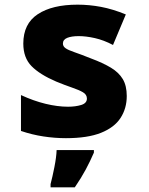

<svg xmlns="http://www.w3.org/2000/svg" viewBox="-20 -583 640 824"><path d="M263 10Q215 10 166 2.5Q117 -5 70 -21V-175Q124 -150 175.5 -137.5Q227 -125 272 -125Q304 -125 328.5 -132.5Q353 -140 353 -160Q353 -177 336 -187Q319 -197 289.5 -207Q260 -217 221 -233Q151 -263 115.5 -299Q80 -335 80 -396Q80 -481 142 -522Q204 -563 313 -563Q363 -563 413.5 -553.5Q464 -544 520 -521L465 -390Q425 -411 387 -419.5Q349 -428 318 -428Q287 -428 268.5 -420.5Q250 -413 250 -396Q250 -384 261.5 -376Q273 -368 299.5 -359Q326 -350 371 -332Q422 -313 456 -292.5Q490 -272 507 -243.5Q524 -215 524 -171Q524 -118 497.5 -77Q471 -36 413.5 -13Q356 10 263 10ZM197 207Q205 177 213.5 134Q222 91 223 61H383V72Q367 109 348 144.5Q329 180 301 221H197Z"/></svg>

Font: Noto Sans Mono Black
Style: Regular
Weight: 900
Designer: Monotype Design Team
Foundry: Monotype Imaging Inc.
Version: Version 2.014